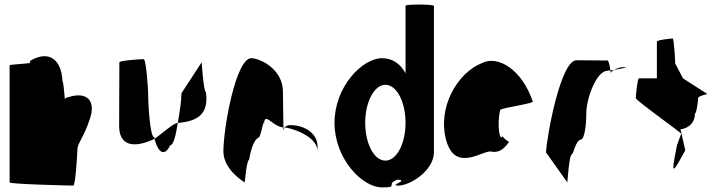

<svg xmlns="http://www.w3.org/2000/svg" viewBox="-20 -810 3135 838"><path d="M22 -14C22 -6 290 0 300 0C310 0 318 -152 318 -159C318 -184 345 -209 372 -290C400 -371 359 -412 279 -386C273 -386 268 -383 263 -378C260 -416 256 -454 253 -454C247 -568 179 -586 111 -544V-536C110 -532 22 -529 22 -525Z M500 -260C500 -158 587 -171 654 -204C653 -206 654 -209 653 -211C634 -211 626 -366 626 -416C626 -424 618 -552 607 -552C597 -552 501 -546 501 -538C501 -538 500 -340 500 -260ZM654 -204C672 -139 699 -127 723 -176C737 -176 748 -221 756 -274C733 -270 692 -230 654 -204ZM756 -274H760C855 -282 890 -322 879 -408C868 -408 860 -546 860 -538L772 -403C772 -370 764 -319 756 -274Z M955 -149C955 -68 1048 -14 1048 -14C1048 -6 1056 -112 1067 -112C1077 -171 1092 -200 1106 -208C1121 -208 1132 -314 1132 -261C1132 -331 1168 -256 1217 -254C1217 -281 1215 -346 1215 -409C1215 -510 1113 -556 1077 -556C1009 -556 955 -250 955 -149ZM1217 -254C1218 -246 1217 -242 1218 -241C1218 -237 1217 -246 1223 -254ZM1223 -254C1256 -250 1366 -215 1366 -149V-170C1366 -228 1310 -264 1246 -264C1234 -264 1227 -259 1223 -254Z M1440 -274C1440 -118 1560 8 1648 8C1725 8 1659 -6 1715 -26C1768 -23 1675 0 1718 0C1771 0 1874 -66 1874 -146V-784C1874 -792 1750 -792 1750 -785V-490C1728 -532 1692 -556 1648 -556C1560 -556 1440 -430 1440 -274ZM1574 -274C1574 -366 1614 -440 1662 -440C1711 -440 1750 -366 1750 -274C1750 -184 1712 -109 1662 -109C1612 -109 1574 -184 1574 -274Z M1928 -196C1969 -52 2093 -160 2126 -148C2152 -144 2175 -152 2202 -191C2194 -193 2172 -212 2174 -217C2163 -188 2147 -257 2163 -330C2169 -340 2315 -358 2305 -368C2258 -506 2154 -570 2084 -535C1977 -493 1887 -341 1928 -196ZM2174 -217C2174 -217 2174 -218 2174 -218C2174 -218 2174 -217 2174 -217ZM2203 -192 2202 -191C2204 -191 2204 -191 2203 -190Z M2363 -145 2456 -14C2456 -6 2464 -135 2475 -135C2485 -142 2491 -194 2515 -201C2530 -201 2539 -258 2539 -318C2539 -378 2583 -501 2631 -501C2631 -501 2636 -502 2644 -503C2642 -520 2637 -546 2631 -546C2631 -546 2538 -547 2496 -547C2428 -547 2368 -225 2363 -145ZM2644 -503C2645 -498 2645 -494 2645 -491C2645 -494 2651 -500 2660 -505C2654 -504 2649 -504 2644 -503ZM2660 -505C2690 -510 2729 -517 2702 -517C2686 -517 2671 -511 2660 -505Z M2755 -382C2755 -371 2961 -226 2953 -226L2935 -177C2906 -34 2916 -54 2971 -154L2950 -246C2966 -246 3013 -261 3013 -314C3020 -314 3027 -371 3027 -382C3027 -392 3074 -400 3067 -400L2961 -468L2927 -533C2927 -540 2922 -642 2916 -642C2910 -642 2847 -636 2847 -628V-468H2769C2762 -468 2755 -392 2755 -382Z"/></svg>

Font: Ampere
Style: SCUltCnd
Weight: 400
Version: Version 1